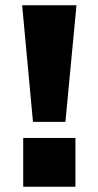

<svg xmlns="http://www.w3.org/2000/svg" viewBox="-20 -708 373 728"><path d="M105 -246H228L270 -688H64ZM68 0H266V-185H68Z"/></svg>

Font: Archivo Black
Style: Regular
Weight: 900
Designer: Hector Gatti
Foundry: Omnibus-Type
Version: Version 2.001